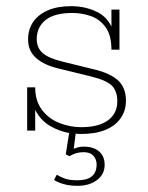

<svg xmlns="http://www.w3.org/2000/svg" viewBox="-20 -424 478 622"><path d="M243 10Q234 10 225 9L219 58Q224 56 230 54Q240 51 251 51Q283 51 301 66.5Q319 82 319 110Q319 141 294 159.5Q269 178 231 178Q206 178 186.5 172.5Q167 167 155 159L164 142Q177 150 191.5 155Q206 160 231 160Q293 160 293 109Q293 92 282.5 80.5Q272 69 251 69Q240 69 229.5 71.5Q219 74 205 82L193 76L204 7Q172 1 144 -15Q112 -33 94 -68V-1H68V-141H94Q94 -97 116 -68Q138 -39 172.5 -25.5Q207 -12 243 -12Q299 -12 329.5 -34Q360 -56 360 -96Q360 -128 343 -146Q326 -164 272 -177L170 -202Q123 -213 97 -236Q71 -259 71 -296Q71 -329 87.5 -353Q104 -377 135 -390.5Q166 -404 211 -404Q258 -404 297 -384Q326 -369 341 -338V-393H367V-263H341Q341 -310 322 -336Q303 -362 274 -372Q245 -382 215 -382Q156 -382 127.5 -359Q99 -336 99 -297Q99 -269 118.5 -252Q138 -235 184 -224L286 -199Q339 -186 363.5 -162.5Q388 -139 388 -98Q388 -65 370.5 -40.5Q353 -16 321 -3Q289 10 243 10Z"/></svg>

Font: Rokkitt SemiBold Thin
Style: Regular
Weight: 250
Version: Version 3.103